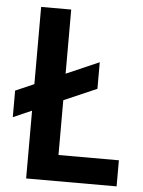

<svg xmlns="http://www.w3.org/2000/svg" viewBox="-53 -772 605 814"><g transform="rotate(5 250.0 -365.0)"><path d="M10 -254V-367L357 -518V-405ZM89 0V-730H217V-111H474V0Z"/></g></svg>

Font: M PLUS Code Latin SemiBold
Style: Regular
Weight: 600
Designer: Coji Morishita
Foundry: UNDERFOREST DESIGN
Version: Version 1.002; ttfautohint (v1.8.3)